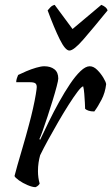

<svg xmlns="http://www.w3.org/2000/svg" viewBox="-20 -774 465 794"><path d="M127 0Q114 0 94 -8.5Q74 -17 58.5 -28Q43 -39 40 -46Q43 -59 52 -90.5Q61 -122 74 -166Q87 -210 100 -259Q109 -292 116.5 -325.5Q124 -359 128 -383.5Q132 -408 132 -414Q132 -425 126 -429.5Q120 -434 103 -434H47Q47 -442 50 -451Q53 -460 55 -464Q69 -471 89 -479.5Q109 -488 129.5 -494Q150 -500 163 -500Q189 -500 205 -487.5Q221 -475 221 -449Q221 -442 214.5 -417Q208 -392 198 -359.5Q188 -327 177 -293.5Q166 -260 157 -234.5Q148 -209 143 -199L146 -196Q162 -230 182 -271Q202 -312 224.5 -352.5Q247 -393 269.5 -426.5Q292 -460 313 -480Q334 -500 351 -500Q367 -500 382 -485Q397 -470 407.5 -452.5Q418 -435 419 -426Q415 -391 400 -362Q385 -333 370 -313Q355 -313 345.5 -316.5Q336 -320 332 -324Q332 -332 331 -349.5Q330 -367 328.5 -386.5Q327 -406 324 -417Q317 -416 301 -395Q285 -374 264 -341Q243 -308 221 -270Q199 -232 179 -195.5Q159 -159 146 -132Q142 -118 139.5 -101.5Q137 -85 137 -66Q137 -39 144 -15Q143 -12 138.5 -7.5Q134 -3 127 0ZM267 -565Q250 -565 227 -611.5Q204 -658 177 -731Q182 -737 188.5 -744Q195 -751 206 -754L280 -654L399 -754Q421 -745 425 -731Q364 -656 324.5 -610.5Q285 -565 267 -565Z"/></svg>

Font: Texturina 72pt 72pt Medium
Style: Italic
Weight: 500
Italic angle: -11°
Designer: Guillermo Torres Carreño
Foundry: Omnibus-Type
Version: Version 1.002; ttfautohint (v1.8.3)